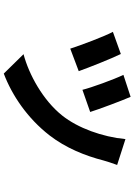

<svg xmlns="http://www.w3.org/2000/svg" viewBox="136 -770 727 1040"><g transform="rotate(90 500.0 -250.5)"><path d="M505 -594 386 -555C411 -503 455 -382 467 -333L587 -375C573 -421 524 -551 505 -594ZM874 -521 734 -566C722 -441 674 -308 606 -223C523 -119 384 -43 274 -14L379 93C496 49 621 -35 714 -155C782 -243 824 -347 850 -448C856 -468 862 -489 874 -521ZM273 -541 153 -498C177 -454 227 -321 244 -267L366 -313C346 -369 298 -490 273 -541Z"/></g></svg>

Font: Source Han Sans JP
Style: Bold
Weight: 700
Designer: Ryoko NISHIZUKA 西塚涼子 (kana, bopomofo & ideographs); Paul D. Hunt (Latin, Greek & Cyrillic); Sandoll Communications 산돌커뮤니
Foundry: Adobe
Version: Version 2.002;hotconv 1.0.116;makeotfexe 2.5.65601